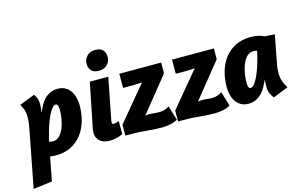

<svg xmlns="http://www.w3.org/2000/svg" viewBox="-122 -1018 2428 1534"><g transform="rotate(-15 1091.5 -251.0)"><path d="M79 -256Q84 -281 86.5 -302.5Q89 -324 89 -342Q89 -389 76.5 -417Q64 -445 58 -455L184 -504Q198 -488 205 -466.5Q212 -445 212 -421Q212 -410 211 -394.5Q210 -379 205 -349L218 -377Q250 -447 290.5 -474.5Q331 -502 378 -502Q415 -502 441.5 -486.5Q468 -471 484 -446.5Q500 -422 507.5 -391Q515 -360 515 -330Q515 -258 496.5 -196.5Q478 -135 441.5 -89Q405 -43 351.5 -17Q298 9 228 9Q215 9 203.5 8Q192 7 181 5L143 202L-13 222ZM204 -110Q217 -106 235 -106Q269 -106 292 -131.5Q315 -157 328.5 -193Q342 -229 347.5 -268Q353 -307 353 -333Q353 -354 348.5 -369Q344 -384 330 -384Q315 -384 298.5 -363Q282 -342 266 -308Q250 -274 236 -230.5Q222 -187 212 -143Z M748 -724Q791 -724 811 -702.5Q831 -681 831 -644Q831 -608 805.5 -581.5Q780 -555 737 -555Q694 -555 674 -577Q654 -599 654 -634Q654 -670 679 -697Q704 -724 748 -724ZM675 7Q622 7 593 -19.5Q564 -46 564 -90Q564 -97 565 -105Q566 -113 568 -121L642 -490H795L730 -159Q728 -146 727 -142Q726 -138 726 -133Q726 -126 728 -120.5Q730 -115 739 -115Q744 -115 751.5 -116.5Q759 -118 765.5 -120Q772 -122 777.5 -124Q783 -126 784 -126V-18Q768 -10 750 -5Q735 0 715.5 3.5Q696 7 675 7Z M1235 -17Q1211 -2 1176.5 5.5Q1142 13 1105 13Q1044 13 984.5 6.5Q925 0 862 0H805V-90L1043 -376Q1001 -373 957 -373H886V-490H1232V-401L1000 -113Q1018 -116 1029 -116Q1055 -116 1074.5 -113.5Q1094 -111 1116 -111Q1138 -111 1157 -116.5Q1176 -122 1199 -136Z M1671 -17Q1647 -2 1612.5 5.5Q1578 13 1541 13Q1480 13 1420.5 6.5Q1361 0 1298 0H1241V-90L1479 -376Q1437 -373 1393 -373H1322V-490H1668V-401L1436 -113Q1454 -116 1465 -116Q1491 -116 1510.5 -113.5Q1530 -111 1552 -111Q1574 -111 1593 -116.5Q1612 -122 1635 -136Z M1872 -109Q1887 -109 1904 -131Q1921 -153 1936.5 -187Q1952 -221 1965 -261.5Q1978 -302 1987 -338L1997 -383Q1986 -387 1967 -387Q1932 -387 1909.5 -361.5Q1887 -336 1873.5 -300Q1860 -264 1854.5 -225Q1849 -186 1849 -160Q1849 -139 1853.5 -124Q1858 -109 1872 -109ZM1824 9Q1786 9 1760 -6.5Q1734 -22 1718 -46.5Q1702 -71 1694.5 -101.5Q1687 -132 1687 -163Q1687 -235 1705.5 -296.5Q1724 -358 1760.5 -404Q1797 -450 1850.5 -476Q1904 -502 1974 -502Q2007 -502 2033.5 -496.5Q2060 -491 2088 -478L2168 -473L2126 -255Q2121 -231 2118.5 -209.5Q2116 -188 2116 -170Q2116 -128 2126 -98.5Q2136 -69 2156 -38L2030 12Q2015 -5 2004.5 -29.5Q1994 -54 1994 -84Q1994 -96 1994.5 -111Q1995 -126 1997 -146L1984 -118Q1952 -49 1911.5 -20Q1871 9 1824 9Z"/></g></svg>

Font: Amaranth
Style: Bold Italic
Weight: 700
Italic angle: -12°
Designer: Gesine Todt
Foundry: Gesine Todt
Version: Version 1.001